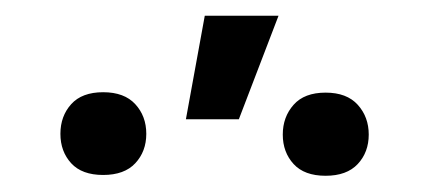

<svg xmlns="http://www.w3.org/2000/svg" viewBox="-20 -836 545 239"><path d="M234.9 -816.4H326.7L277.3 -687.5H211.4ZM55.2 -669.4Q55.2 -691.4 68.6 -706.3Q82 -721.2 108.4 -721.2Q134.8 -721.2 148.4 -706.3Q162.1 -691.4 162.1 -669.4Q162.1 -647.5 148.4 -632.8Q134.8 -618.2 108.4 -618.2Q82 -618.2 68.6 -632.8Q55.2 -647.5 55.2 -669.4ZM332 -668.5Q332 -690.4 345.5 -705.6Q358.9 -720.7 385.3 -720.7Q411.6 -720.7 425.3 -705.6Q439 -690.4 439 -668.5Q439 -646.5 425.3 -631.8Q411.6 -617.2 385.3 -617.2Q358.9 -617.2 345.5 -631.8Q332 -646.5 332 -668.5Z"/></svg>

Font: Roboto
Style: Regular
Weight: 400
Designer: Google
Version: Version 2.001047; 2015